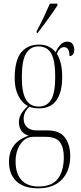

<svg xmlns="http://www.w3.org/2000/svg" viewBox="-20 -786 439 1047"><path d="M187 241Q111 241 70 203Q29 165 29 96Q29 -10 136 -46Q106 -56 94.5 -76Q83 -96 83 -119Q83 -141 93.5 -161.5Q104 -182 132 -208Q99 -225 79.5 -265Q60 -305 60 -358Q60 -456 95 -499.5Q130 -543 194 -543Q249 -543 284 -501Q291 -521 307.5 -540Q324 -559 348 -559Q367 -559 376 -545.5Q385 -532 385 -516Q385 -498 377.5 -489Q370 -480 359 -480Q359 -529 329 -529Q305 -529 290 -493Q303 -472 311 -442Q319 -412 319 -363Q319 -284 288 -239.5Q257 -195 192 -195Q180 -195 166 -197Q152 -199 140 -204Q122 -186 115.5 -170.5Q109 -155 109 -138Q109 -109 128 -92Q147 -75 177 -75H238Q306 -75 334.5 -35.5Q363 4 363 65Q363 145 317.5 193Q272 241 187 241ZM191 -205Q237 -205 259 -243Q281 -281 281 -365Q281 -430 270.5 -466.5Q260 -503 239.5 -518Q219 -533 189 -533Q147 -533 123 -495.5Q99 -458 99 -364Q99 -281 121.5 -243Q144 -205 191 -205ZM190 231Q264 231 296 188Q328 145 328 71Q328 19 307 -10.5Q286 -40 225 -40H163Q119 -40 92 -1Q65 38 65 95Q65 161 97.5 196Q130 231 190 231ZM180 -616Q203 -659 220 -695.5Q237 -732 252 -766H293V-756Q282 -739 263.5 -712.5Q245 -686 224 -657.5Q203 -629 185 -606H180Z"/></svg>

Font: Noto Serif Display ExtraCondensed ExtraLight
Style: Regular
Weight: 200
Width: 2
Designer: Monotype Design Team
Foundry: Monotype Imaging Inc.
Version: Version 2.009